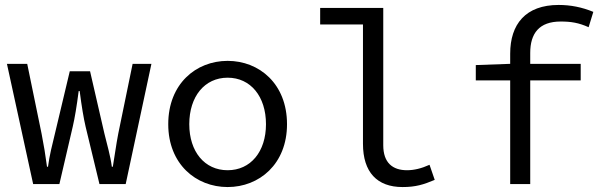

<svg xmlns="http://www.w3.org/2000/svg" viewBox="-20 -744 2440 776"><path d="M114 0H220L274 -232C282 -266 290 -314 298 -376H302C310 -314 318 -266 326 -232L382 0H488L592 -486H516L458 -204C449 -158 444 -116 436 -70H432C426 -116 413 -158 402 -204L344 -456H262L202 -204C191 -159 180 -116 174 -70H170C164 -116 157 -158 148 -204L90 -486H8Z M900 12C1028 12 1140 -81 1140 -242C1140 -405 1028 -498 900 -498C772 -498 660 -405 660 -242C660 -81 772 12 900 12ZM900 -56C807 -56 745 -131 745 -242C745 -354 807 -430 900 -430C993 -430 1055 -354 1055 -242C1055 -131 993 -56 900 -56Z M1607 12C1660 12 1692 2 1737 -17L1716 -78C1683 -63 1653 -56 1625 -56C1567 -56 1529 -86 1529 -157V-712H1274V-645H1447V-163C1447 -48 1504 12 1607 12Z M2042 0H2123V-419H2327V-486H2123V-530C2123 -609 2159 -657 2246 -657C2288 -657 2319 -652 2359 -634L2378 -696C2332 -715 2286 -724 2238 -724C2104 -724 2042 -646 2042 -527V-486L1903 -481V-419H2042Z"/></svg>

Font: Hasklig
Style: Regular
Weight: 400
Monospace: yes
Designer: Paul D. Hunt, Teo Tuominen
Foundry: Adobe Systems Incorporated
Version: Version 2.030;PS 1.0;hotconv 16.6.51;makeotf.lib2.5.65220